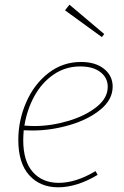

<svg xmlns="http://www.w3.org/2000/svg" viewBox="-20 -792 527 818"><path d="M81 -237Q79 -209 79 -195Q79 -105 120 -59Q161 -13 230 -13Q304 -13 387 -63L396 -47Q307 6 228 6Q151 6 104.5 -45.5Q58 -97 58 -196Q58 -279 91.5 -356Q125 -433 186 -480.5Q247 -528 325 -528Q387 -528 423.5 -498.5Q460 -469 460 -423Q460 -368 408.5 -325.5Q357 -283 277.5 -259.5Q198 -236 118 -236ZM84 -257Q110 -255 126 -255Q197 -255 270 -276.5Q343 -298 391 -336Q439 -374 439 -422Q439 -461 407.5 -485Q376 -509 322 -509Q259 -509 208.5 -474.5Q158 -440 126.5 -382.5Q95 -325 84 -257ZM257 -748 276 -772 424 -647 414 -634Z"/></svg>

Font: Bitter Pro Thin
Style: Italic
Weight: 250
Italic angle: -9°
Designer: Sol Matas, and Bitter project Authors
Foundry: Sol Matas
Version: Version 1.010